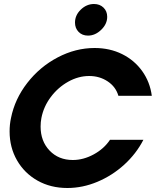

<svg xmlns="http://www.w3.org/2000/svg" viewBox="-20 -930 793 960"><path d="M28 -273Q28 -308 35 -340Q54 -435 116.5 -515.5Q179 -596 268.5 -643Q358 -690 453 -690Q529 -690 590.5 -659.5Q652 -629 691 -574.5Q730 -520 739 -451H572Q559 -496 518.5 -523Q478 -550 426 -550Q372 -550 321 -521.5Q270 -493 234 -445Q198 -397 187 -340Q183 -320 183 -297Q183 -224 228 -177Q273 -130 344 -130Q397 -130 448.5 -158Q500 -186 530 -231H697Q661 -161 601 -106.5Q541 -52 467 -21Q393 10 317 10Q233 10 167.5 -27Q102 -64 65 -128.5Q28 -193 28 -273ZM355 -817Q355 -854 384 -882Q413 -910 450 -910Q479 -910 497.5 -892Q516 -874 516 -846Q516 -810 486 -781Q456 -752 420 -752Q391 -752 373 -770.5Q355 -789 355 -817Z"/></svg>

Font: Teachers
Style: Bold Italic
Weight: 700
Designer: Alfredo Marco Pradil & Chank Diesel
Version: Version 0.009